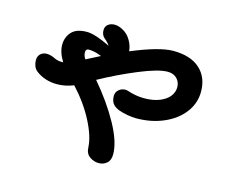

<svg xmlns="http://www.w3.org/2000/svg" viewBox="-101 -858 1202 1004"><g transform="rotate(15 500.0 -355.5)"><path d="M929 -494Q929 -431 890.5 -380.5Q852 -330 785 -301Q718 -272 637 -272Q617 -272 590 -276.5Q563 -281 539 -290Q513 -301 503.5 -317Q494 -333 494 -355Q494 -376 509.5 -389Q525 -402 544 -402Q553 -402 557 -400Q605 -384 649 -384Q699 -384 734 -398.5Q769 -413 786 -435.5Q803 -458 803 -484Q803 -512 784.5 -531Q766 -550 734 -550Q684 -550 581.5 -507.5Q479 -465 383 -412Q465 -316 517.5 -221Q570 -126 570 -59Q570 -26 551.5 -10.5Q533 5 508 5Q482 5 459 -11Q436 -27 435 -62Q432 -120 391 -199.5Q350 -279 280 -355Q235 -337 190 -337Q158 -337 128.5 -346.5Q99 -356 76 -374Q64 -383 58 -398.5Q52 -414 52 -430Q52 -452 65.5 -464.5Q79 -477 99 -477Q118 -477 140 -467Q160 -456 185 -456H193Q164 -502 164 -544Q164 -585 190 -613.5Q216 -642 273 -642Q316 -642 400 -601Q388 -619 370 -633Q353 -648 353 -673Q353 -694 367.5 -705Q382 -716 403 -716Q425 -716 451 -701Q476 -687 492.5 -658.5Q509 -630 511 -601Q660 -663 734 -663Q828 -663 878.5 -617.5Q929 -572 929 -494ZM289 -536Q289 -518 301 -501L375 -539Q338 -555 305 -555Q289 -555 289 -536Z"/></g></svg>

Font: Tsukimi Rounded
Style: Bold
Weight: 700
Designer: Takashi Funayama
Foundry: Takashi Funayama
Version: Version 1.032; ttfautohint (v1.8.3)